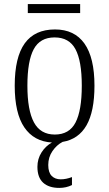

<svg xmlns="http://www.w3.org/2000/svg" viewBox="-20 -687 534 939"><path d="M372 -623H116V-667H372ZM216 120Q216 156 232.5 173Q249 190 277 190Q303 190 332 179V218Q304 232 270 232Q219 232 191 206.5Q163 181 163 129Q163 90 183 58.5Q203 27 234 10Q146 5 99 -64Q52 -133 52 -268Q52 -407 101 -475Q150 -543 249 -543Q344 -543 393 -474Q442 -405 442 -268Q442 -142 403 -74Q364 -6 286 7Q257 22 236.5 52Q216 82 216 120ZM248 -29Q319 -29 349.5 -88Q380 -147 380 -268Q380 -389 349 -446.5Q318 -504 247 -504Q176 -504 145 -446.5Q114 -389 114 -268Q114 -148 146 -88.5Q178 -29 248 -29Z"/></svg>

Font: Noto Serif NarrowLight
Style: Regular
Weight: 300
Width: 4
Designer: Monotype Design Team
Foundry: Monotype Imaging Inc.
Version: Version 1.001